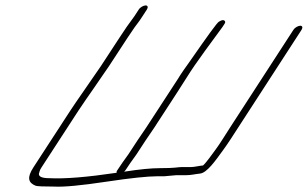

<svg xmlns="http://www.w3.org/2000/svg" viewBox="-20 -700 1136 709"><path d="M492.5 -665 476.2 -640C472.2 -634 462.8 -621 448 -601L421.3 -561L352.6 -456L296.7 -375C266 -331 247.2 -303 239.3 -291L103.4 -82C78.7 -44 84.3 -25 111.9 -14C117.9 -12 141.4 -11 180.4 -11C215.4 -9 279.4 -15 372.3 -29C465.2 -43 527.1 -49 558.1 -49H578.1C584.1 -49 590.1 -49 596.6 -50L630.1 -53H665.1C686.1 -53 699.1 -57 718.1 -59C744 -61 775.7 -107 803.4 -145C821.2 -169 844 -205 860.8 -231L1093.6 -590C1098.5 -598 1097 -605 1089 -605C1081 -605 1068.5 -598 1063.6 -590L830.8 -231C814.5 -206 792.2 -169 774.9 -146C763.5 -131 742.3 -100 729.8 -89C716.3 -88 697.9 -83 683.9 -83H648.9C643.9 -83 636.4 -82 626.9 -81C617.4 -80 597.9 -79 568.9 -79C539.9 -79 495.9 -75 438.5 -66C440.5 -68 442.5 -70 443 -71L461.8 -99L484 -130L516.7 -180L549.3 -228L635.8 -361C645.2 -376 657 -394 670.9 -416C701.5 -466 771.3 -559 802 -601C808.9 -611 812.9 -617 811.4 -620C808.8 -627 801.3 -628 788.4 -620C781.4 -616 746.7 -568 684.9 -479C668.6 -456 650.3 -431 634 -404L519.3 -228L486.7 -180L454 -130L431.8 -99L413 -71C410.5 -68 410 -65 410.5 -62C302.7 -46 220.2 -39 162.7 -42C136.7 -42 123.1 -47 123.6 -58L126.5 -68C127 -71 129.4 -76 133.4 -82L269.3 -291C288.6 -320 305.9 -345 326.2 -374L382.6 -456L451.3 -561L477 -599C490.9 -617 500.8 -631 506.2 -640L522.5 -665C527.5 -673 525.9 -680 517.9 -680C509.9 -680 497.5 -673 492.5 -665Z"/></svg>

Font: MewTooHand
Style: UltimateIta
Weight: 400
Designer: Mew Too, Robert Jablonski
Version: Version 0.77